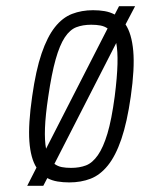

<svg xmlns="http://www.w3.org/2000/svg" viewBox="-20 -580 457 621"><path d="M68 21H120L133 -4Q148 4 166 7Q184 10 204 10Q242 10 273 -2Q304 -14 329 -45Q354 -76 372.5 -130Q391 -184 403 -268Q416 -359 411 -415Q406 -471 386 -501L417 -560H365L351 -533Q336 -541 318.5 -544Q301 -547 281 -547Q244 -547 213 -535Q182 -523 157.5 -492Q133 -461 114.5 -407Q96 -353 84 -268Q71 -178 75 -123Q79 -68 98 -38ZM356 -441Q361 -415 360 -373Q359 -331 351 -268Q341 -193 327.5 -148Q314 -103 296.5 -78Q279 -53 258 -45Q237 -37 210 -37Q193 -37 180 -39.5Q167 -42 156 -50ZM129 -99Q124 -125 125.5 -166Q127 -207 136 -267Q147 -342 160 -388Q173 -434 189.5 -459Q206 -484 227 -492Q248 -500 275 -500Q292 -500 305 -497.5Q318 -495 328 -488Z"/></svg>

Font: Secuela ExtLt
Style: Italic
Weight: 200
Italic angle: -8°
Designer: Fernando Haro
Foundry: deFharo
Version: Version 1.704